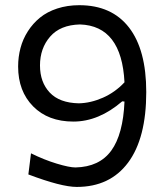

<svg xmlns="http://www.w3.org/2000/svg" viewBox="-20 -719 647 750"><path d="M289.6 -698.7Q416.5 -698.7 483.9 -611.6Q551.3 -524.4 551.3 -359.4Q551.3 -179.2 480.5 -84Q409.7 11.2 279.8 11.2Q219.7 11.2 90.8 -37.6L101.1 -120.1Q152.3 -94.7 201.7 -79.8Q251 -64.9 274.9 -64.9Q368.2 -66.9 414.6 -130.6Q460.9 -194.3 466.3 -322.3L457.5 -323.2Q365.7 -244.1 266.6 -244.1Q168 -244.1 109.4 -303.5Q50.8 -362.8 50.8 -459Q50.8 -496.6 60.1 -531.5Q69.3 -566.4 88.9 -596.9Q108.4 -627.4 136.2 -650.1Q164.1 -672.9 203.6 -685.8Q243.2 -698.7 289.6 -698.7ZM288.1 -315.4Q334.5 -316.4 382.1 -337.4Q429.7 -358.4 466.3 -397.5Q455.1 -618.2 292.5 -623.5Q215.3 -621.6 175.8 -575.9Q136.2 -530.3 136.2 -463.4Q136.2 -397.9 174.3 -357.4Q212.4 -316.9 288.1 -315.4Z"/></svg>

Font: Commissioner Flair
Style: Regular
Weight: 400
Designer: Kostas Bartsokas
Foundry: Kostas Bartsokas
Version: Version 1.000